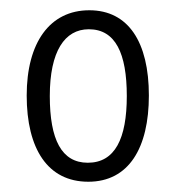

<svg xmlns="http://www.w3.org/2000/svg" viewBox="-20 -743 343 374"><path d="M270 -557C270 -661 230 -723 154 -723C77 -723 32 -660 32 -557C32 -453 73 -389 152 -389C231 -389 270 -455 270 -557ZM77 -556C77 -643 106 -686 153 -686C205 -686 227 -639 227 -556C227 -473 204 -426 151 -426C100 -426 77 -471 77 -556Z"/></svg>

Font: Noto Sans Gurmukhi UI ExtraCondensed Light
Style: Regular
Weight: 300
Width: 2
Designer: Jelle Bosma - Monotype Design Team
Foundry: Monotype Imaging Inc.
Version: Version 2.004